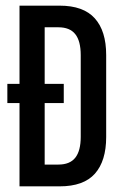

<svg xmlns="http://www.w3.org/2000/svg" viewBox="-20 -659 434 679"><path d="M6 -294.5V-362.5H205.5V-294.5ZM106 0V-77H186.5Q227 -77 246.2 -101.2Q265.5 -125.5 265.5 -175V-464Q265.5 -514 246.2 -538.2Q227 -562.5 186.5 -562.5H107.5V-639H191Q275 -639 315.2 -594.2Q355.5 -549.5 355.5 -464.5V-174.5Q355.5 -90 315.8 -45Q276 0 191 0ZM49 0V-639H138V0Z"/></svg>

Font: Anek Tamil Condensed Medium
Style: Regular
Weight: 500
Width: 3
Designer: Aadarsh Rajan (Tamil), Yesha Goshar (Latin)
Foundry: Ek Type
Version: Version 1.003